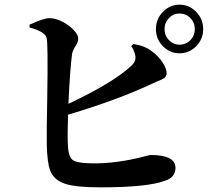

<svg xmlns="http://www.w3.org/2000/svg" viewBox="-20 -802 902 825"><path d="M410 3Q307 3 261 -12Q213 -27 196 -68Q183 -101 181 -180Q180 -232 183 -381Q187 -621 180 -640Q173 -666 107 -684V-696Q109 -697 112 -698Q168 -724 193 -724Q233 -723 275 -692Q316 -661 316 -635Q316 -622 304.5 -604Q293 -586 290 -572Q281 -509 274 -356Q470 -448 547 -522Q566 -540 561 -565Q555 -589 544 -604L553 -613Q601 -606 632 -582Q661 -561 679 -533Q696 -506 696 -487Q696 -474 685 -466Q678 -461 655 -452Q641 -446 633 -442Q486 -373 272 -309Q272 -306 272 -300Q270 -216 271 -192Q272 -131 291 -115.5Q310 -100 385 -100Q484 -100 597 -129Q622 -136 627 -136Q734 -136 734 -81Q734 -39 688 -25Q613 3 410 3ZM751 -573Q710 -573 680 -603.5Q650 -634 650 -677Q650 -720 680 -751Q710 -782 751.5 -782Q793 -782 823 -751Q853 -720 853 -677Q853 -634 823 -603.5Q793 -573 751 -573ZM751 -610Q779 -610 798 -629.5Q817 -649 817 -677Q817 -705 798 -724.5Q779 -744 751 -744Q725 -744 706 -724.5Q687 -705 687 -677Q687 -649 706 -629.5Q725 -610 751 -610Z"/></svg>

Font: GenRyuMin TW B
Style: Regular
Weight: 700
Version: Version 1.501;PS 1;hotconv 16.6.51;makeotf.lib2.5.65220